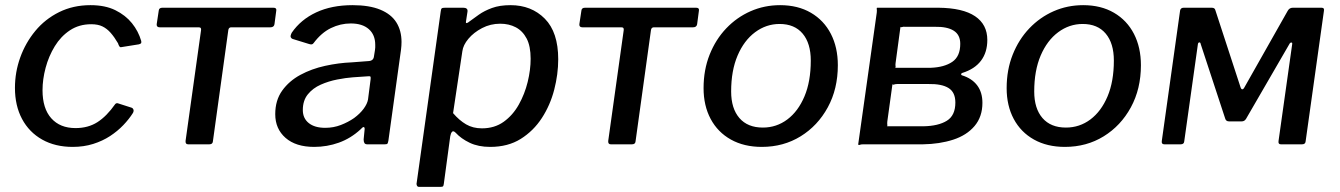

<svg xmlns="http://www.w3.org/2000/svg" viewBox="-20 -560 5198 745"><path d="M331 -540Q388 -540 427.5 -520.5Q467 -501 492 -470Q517 -439 528 -401Q529 -395 527.5 -392.5Q526 -390 519 -388L450 -377Q446 -376 443 -380.5Q440 -385 438 -392Q424 -416 409.5 -432.5Q395 -449 377.5 -457.5Q360 -466 334 -466Q287 -466 251.5 -442.5Q216 -419 192.5 -380.5Q169 -342 157 -297Q145 -252 145 -210Q145 -139 179 -101Q213 -63 273 -63Q322 -63 358 -86Q394 -109 427 -156Q432 -162 441 -158L491 -142Q495 -141 497.5 -135.5Q500 -130 496 -122Q481 -98 458.5 -74.5Q436 -51 407 -32Q378 -13 341.5 -1.5Q305 10 262 10Q194 10 143.5 -18.5Q93 -47 65.5 -98.5Q38 -150 38 -219Q38 -280 58.5 -337Q79 -394 117 -440Q155 -486 209.5 -513Q264 -540 331 -540Z M1029 -454H877Q868 -454 866 -444L806 -11Q805 0 792 0H710Q699 0 700 -13L760 -442Q761 -448 759 -451Q757 -454 751 -454H600Q587 -454 588 -466L596 -519Q597 -530 610 -530H1041Q1054 -530 1052 -519L1045 -466Q1043 -454 1029 -454Z M1379 -58Q1341 -23 1295 -6.5Q1249 10 1199 10Q1128 10 1088 -25Q1048 -60 1048 -117Q1048 -171 1075 -208.5Q1102 -246 1145.5 -269.5Q1189 -293 1241.5 -304.5Q1294 -316 1344 -318L1410 -323Q1429 -324 1431 -341L1435 -366Q1436 -371 1436 -376Q1436 -381 1436 -386Q1436 -425 1411 -447Q1386 -469 1341 -469Q1301 -469 1264 -451Q1227 -433 1197 -393Q1194 -389 1190.5 -388Q1187 -387 1180 -389L1115 -409Q1110 -411 1108 -416Q1106 -421 1112 -433Q1147 -484 1207 -512Q1267 -540 1348 -540Q1413 -540 1455.5 -522.5Q1498 -505 1518 -473Q1538 -441 1538 -397Q1538 -390 1537.5 -382.5Q1537 -375 1536 -367L1487 -14Q1485 -4 1483 -2Q1481 0 1472 0H1405Q1397 0 1394 -5Q1391 -10 1391 -19L1395 -60Q1394 -75 1379 -58ZM1418 -252Q1419 -260 1417.5 -262.5Q1416 -265 1408 -264L1349 -260Q1322 -258 1288.5 -251.5Q1255 -245 1224.5 -231.5Q1194 -218 1174.5 -194Q1155 -170 1155 -133Q1155 -101 1178 -82.5Q1201 -64 1242 -64Q1274 -64 1302.5 -75Q1331 -86 1354 -102Q1377 -119 1391 -138Q1405 -157 1408 -174Z M1605 165Q1600 165 1597.5 159.5Q1595 154 1597 148L1690 -515Q1691 -525 1694 -527.5Q1697 -530 1707 -530H1778Q1786 -530 1790.5 -526.5Q1795 -523 1794 -515L1788 -476Q1787 -470 1791 -470.5Q1795 -471 1802 -477Q1817 -488 1838 -503Q1859 -518 1889 -529Q1919 -540 1961 -540Q2042 -540 2094 -487.5Q2146 -435 2146 -330Q2146 -272 2130.5 -212Q2115 -152 2082.5 -102Q2050 -52 2000.5 -21Q1951 10 1882 10Q1836 10 1802.5 -6Q1769 -22 1748 -45Q1739 -54 1734 -48.5Q1729 -43 1727 -31L1702 154Q1701 161 1699 163Q1697 165 1690 165H1605ZM1850 -62Q1899 -62 1934.5 -87.5Q1970 -113 1993 -154Q2016 -195 2027.5 -242Q2039 -289 2039 -332Q2039 -381 2023.5 -410.5Q2008 -440 1981.5 -454Q1955 -468 1921 -468Q1883 -468 1850.5 -451Q1818 -434 1797.5 -409.5Q1777 -385 1774 -361L1738 -121Q1762 -93 1788.5 -77.5Q1815 -62 1850 -62Z M2669 -454H2517Q2508 -454 2506 -444L2446 -11Q2445 0 2432 0H2350Q2339 0 2340 -13L2400 -442Q2401 -448 2399 -451Q2397 -454 2391 -454H2240Q2227 -454 2228 -466L2236 -519Q2237 -530 2250 -530H2681Q2694 -530 2692 -519L2685 -466Q2683 -454 2669 -454Z M2936 10Q2867 10 2816 -18.5Q2765 -47 2737.5 -98.5Q2710 -150 2710 -218Q2710 -289 2733.5 -348Q2757 -407 2798 -450Q2839 -493 2892.5 -516.5Q2946 -540 3007 -540Q3076 -540 3126.5 -510.5Q3177 -481 3204 -428.5Q3231 -376 3231 -307Q3231 -215 3192 -143.5Q3153 -72 3086.5 -31Q3020 10 2936 10ZM2940 -65Q2993 -65 3035 -96.5Q3077 -128 3101.5 -186Q3126 -244 3126 -325Q3126 -392 3094.5 -429.5Q3063 -467 3005 -467Q2953 -467 2910 -435Q2867 -403 2842 -344.5Q2817 -286 2817 -205Q2817 -139 2849 -102Q2881 -65 2940 -65Z M3310 0 3382 -511Q3383 -520 3382 -525Q3381 -530 3384 -530H3622Q3716 -529 3763.5 -497Q3811 -465 3811 -405Q3811 -357 3786.5 -324.5Q3762 -292 3714 -277Q3710 -276 3709.5 -272.5Q3709 -269 3712 -268Q3751 -256 3771.5 -229Q3792 -202 3792 -161Q3792 -107 3761.5 -71Q3731 -35 3678.5 -18Q3626 -1 3561 0H3329Q3321 0 3316 2Q3311 4 3310 0ZM3563 -70Q3621 -71 3654 -91.5Q3687 -112 3687 -162Q3687 -202 3660.5 -218.5Q3634 -235 3582 -234H3462Q3454 -234 3449 -232Q3444 -230 3443 -234L3423 -89Q3422 -81 3423 -75.5Q3424 -70 3421 -70ZM3592 -297Q3644 -299 3675 -320Q3706 -341 3706 -390Q3706 -425 3680.5 -441Q3655 -457 3607 -456H3493Q3485 -457 3480 -455Q3475 -453 3474 -456L3455 -315Q3454 -308 3455 -302.5Q3456 -297 3452 -297Z M4112 10Q4043 10 3992 -18.5Q3941 -47 3913.5 -98.5Q3886 -150 3886 -218Q3886 -289 3909.5 -348Q3933 -407 3974 -450Q4015 -493 4068.5 -516.5Q4122 -540 4183 -540Q4252 -540 4302.5 -510.5Q4353 -481 4380 -428.5Q4407 -376 4407 -307Q4407 -215 4368 -143.5Q4329 -72 4262.5 -31Q4196 10 4112 10ZM4116 -65Q4169 -65 4211 -96.5Q4253 -128 4277.5 -186Q4302 -244 4302 -325Q4302 -392 4270.5 -429.5Q4239 -467 4181 -467Q4129 -467 4086 -435Q4043 -403 4018 -344.5Q3993 -286 3993 -205Q3993 -139 4025 -102Q4057 -65 4116 -65Z M4498 0Q4486 0 4488 -13L4559 -519Q4561 -530 4573 -530H4682Q4694 -530 4696 -520L4794 -220Q4796 -214 4800 -213.5Q4804 -213 4808 -220L4976 -517Q4979 -523 4984 -526.5Q4989 -530 4996 -530H5108Q5120 -530 5117 -517L5046 -11Q5045 0 5032 0H4950Q4939 0 4941 -13L4994 -389Q4995 -395 4990.5 -395Q4986 -395 4983 -389L4815 -99Q4809 -89 4798 -89H4749Q4737 -89 4734 -100L4639 -389Q4638 -396 4633.5 -395.5Q4629 -395 4628 -388L4575 -11Q4574 0 4561 0Z"/></svg>

Font: Libre Franklin Medium
Style: Italic
Weight: 500
Italic angle: -8°
Designer: Pablo Impallari, Rodrigo Fuenzalida, Nhung Nguyen
Foundry: Impallari Type
Version: Version 3.000